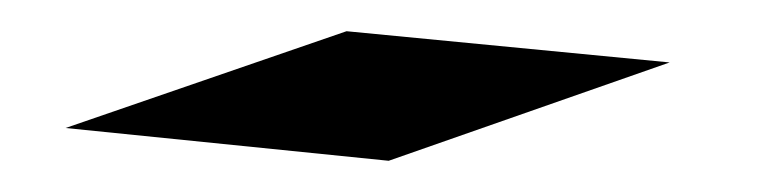

<svg xmlns="http://www.w3.org/2000/svg" viewBox="-20 -202 491 123"><path d="M22 -120 229 -99 409 -162 202 -182Z"/></svg>

Font: bitstorm
Style: ulcn
Weight: 400
Version: Version 0.2